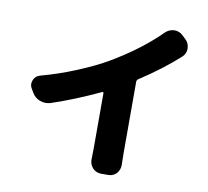

<svg xmlns="http://www.w3.org/2000/svg" viewBox="-77 -688 932 861"><g transform="rotate(10 389.0 -258.0)"><path d="M607.4 -584Q624 -600.6 647.5 -602.5Q649.4 -602.5 650.4 -602.5Q671.9 -602.5 687.5 -587.9L703.1 -573.2Q721.7 -556.6 721.7 -531.2Q721.7 -508.8 705.1 -493.2Q629.9 -424.8 526.4 -357.4Q520.5 -352.5 520.5 -345.7V-19.5L521.5 33.2Q521.5 54.7 507.8 71.3Q492.2 87.9 469.7 87.9H437.5Q414.1 87.9 398.4 71.3Q383.8 54.7 383.8 33.2L384.8 -19.5V-269.5Q384.8 -272.5 382.3 -273.9Q379.9 -275.4 377.9 -273.4Q263.7 -219.7 158.2 -184.6Q146.5 -181.6 135.7 -181.6Q123 -181.6 110.4 -186.5Q86.9 -195.3 74.2 -217.8L64.5 -234.4Q58.6 -244.1 58.6 -254.9Q58.6 -263.7 62.5 -272.5Q70.3 -292 91.8 -297.9Q171.9 -319.3 252.9 -353Q334 -386.7 388.7 -418.9Q519.5 -496.1 607.4 -584Z"/></g></svg>

Font: Gen Jyuu Gothic P Bold
Style: Bold
Weight: 700
Designer: [Source Han Sans]
Ryoko NISHIZUKA  (kana & ideographs); Paul D. Hunt (Latin, Greek & Cyrillic); Wenlong ZHANG  (bopomofo
Version: Version 1.002.20150607